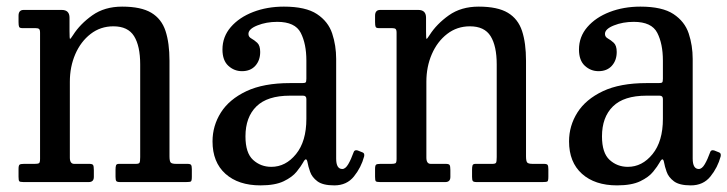

<svg xmlns="http://www.w3.org/2000/svg" viewBox="-20 -550 2197 580"><path d="M87.5 -465H48Q39.5 -465 37.8 -468.8Q36 -472.5 36 -483.5V-502.5Q36 -520 51.5 -520H166.5Q190 -520 190 -496.5V-455.5Q190 -433 191.5 -432.5Q193 -432 201 -444.5Q222 -477.5 259 -503.8Q296 -530 349 -530Q406 -530 437 -511.5Q468 -493 480 -456.5Q492 -420 492 -366.5V-78Q492 -63.5 495.5 -59.2Q499 -55 512 -55H546Q555 -55 557.2 -51.8Q559.5 -48.5 559.5 -39V-16Q559.5 -3.5 556.5 -1.8Q553.5 0 541.5 0H343Q333.5 0 331.2 -3.2Q329 -6.5 329 -16V-37.5Q329 -46 330.5 -50.5Q332 -55 339.5 -55H390.5Q399.5 -55 401.5 -58.5Q403.5 -62 403.5 -75.5V-355.5Q403.5 -411 385 -440.8Q366.5 -470.5 322.5 -470.5Q283.5 -470.5 253.8 -447.5Q224 -424.5 207.5 -386.5Q191 -348.5 191 -303V-74Q191 -55 204 -55H249.5Q258.5 -55 261 -51.8Q263.5 -48.5 263.5 -36V-15.5Q263.5 0 248 0H51Q40 0 38 -2.8Q36 -5.5 36 -16.5V-39.5Q36 -50 39 -52.5Q42 -55 52.5 -55H85Q94 -55 97.5 -56.8Q101 -58.5 101 -70V-451Q101 -460 98 -462.5Q95 -465 87.5 -465Z M622 -123Q622 -170 647.2 -210Q672.5 -250 724.2 -274.5Q776 -299 856 -299H892.5Q901 -299 903.2 -301Q905.5 -303 905.5 -312V-367Q905.5 -417.5 888.5 -450.8Q871.5 -484 817.5 -484Q784.5 -484 757.5 -473.2Q730.5 -462.5 730.5 -447.5Q730.5 -438.5 739.2 -433.8Q748 -429 757 -420.8Q766 -412.5 766 -393Q766 -367.5 751.2 -351.2Q736.5 -335 711 -335Q687.5 -335 669.8 -351.2Q652 -367.5 652 -400.5Q652 -439 677.2 -468.2Q702.5 -497.5 744.8 -513.8Q787 -530 837.5 -530Q903.5 -530 937.5 -507.5Q971.5 -485 983.5 -448.8Q995.5 -412.5 995.5 -372V-71Q995.5 -39.5 1014 -39.5Q1023.5 -39.5 1032 -54Q1040.5 -68.5 1048 -89.5Q1050.5 -98.5 1060.5 -95.5L1075.5 -89.5Q1082 -87 1080 -77.5Q1071 -44 1049.2 -17Q1027.5 10 990 10H989.5Q955.5 10 939 -2.2Q922.5 -14.5 916.8 -31Q911 -47.5 909 -59.5Q905.5 -78 895.5 -59Q889.5 -48 876.2 -31.5Q863 -15 837 -2.5Q811 10 767 10Q700 10 661 -25Q622 -60 622 -123ZM721.5 -138Q721.5 -88 744.5 -67Q767.5 -46 799.5 -46Q843 -46 874.2 -84.5Q905.5 -123 905.5 -191V-251Q905.5 -261 895.5 -261H856Q787.5 -261 754.5 -228.5Q721.5 -196 721.5 -138Z M1164.5 -465H1125Q1116.5 -465 1114.8 -468.8Q1113 -472.5 1113 -483.5V-502.5Q1113 -520 1128.5 -520H1243.5Q1267 -520 1267 -496.5V-455.5Q1267 -433 1268.5 -432.5Q1270 -432 1278 -444.5Q1299 -477.5 1336 -503.8Q1373 -530 1426 -530Q1483 -530 1514 -511.5Q1545 -493 1557 -456.5Q1569 -420 1569 -366.5V-78Q1569 -63.5 1572.5 -59.2Q1576 -55 1589 -55H1623Q1632 -55 1634.2 -51.8Q1636.5 -48.5 1636.5 -39V-16Q1636.5 -3.5 1633.5 -1.8Q1630.5 0 1618.5 0H1420Q1410.5 0 1408.2 -3.2Q1406 -6.5 1406 -16V-37.5Q1406 -46 1407.5 -50.5Q1409 -55 1416.5 -55H1467.5Q1476.5 -55 1478.5 -58.5Q1480.5 -62 1480.5 -75.5V-355.5Q1480.5 -411 1462 -440.8Q1443.5 -470.5 1399.5 -470.5Q1360.5 -470.5 1330.8 -447.5Q1301 -424.5 1284.5 -386.5Q1268 -348.5 1268 -303V-74Q1268 -55 1281 -55H1326.5Q1335.5 -55 1338 -51.8Q1340.5 -48.5 1340.5 -36V-15.5Q1340.5 0 1325 0H1128Q1117 0 1115 -2.8Q1113 -5.5 1113 -16.5V-39.5Q1113 -50 1116 -52.5Q1119 -55 1129.5 -55H1162Q1171 -55 1174.5 -56.8Q1178 -58.5 1178 -70V-451Q1178 -460 1175 -462.5Q1172 -465 1164.5 -465Z M1699 -123Q1699 -170 1724.2 -210Q1749.5 -250 1801.2 -274.5Q1853 -299 1933 -299H1969.5Q1978 -299 1980.2 -301Q1982.5 -303 1982.5 -312V-367Q1982.5 -417.5 1965.5 -450.8Q1948.5 -484 1894.5 -484Q1861.5 -484 1834.5 -473.2Q1807.5 -462.5 1807.5 -447.5Q1807.5 -438.5 1816.2 -433.8Q1825 -429 1834 -420.8Q1843 -412.5 1843 -393Q1843 -367.5 1828.2 -351.2Q1813.5 -335 1788 -335Q1764.5 -335 1746.8 -351.2Q1729 -367.5 1729 -400.5Q1729 -439 1754.2 -468.2Q1779.5 -497.5 1821.8 -513.8Q1864 -530 1914.5 -530Q1980.5 -530 2014.5 -507.5Q2048.5 -485 2060.5 -448.8Q2072.5 -412.5 2072.5 -372V-71Q2072.5 -39.5 2091 -39.5Q2100.5 -39.5 2109 -54Q2117.5 -68.5 2125 -89.5Q2127.5 -98.5 2137.5 -95.5L2152.5 -89.5Q2159 -87 2157 -77.5Q2148 -44 2126.2 -17Q2104.5 10 2067 10H2066.5Q2032.5 10 2016 -2.2Q1999.5 -14.5 1993.8 -31Q1988 -47.5 1986 -59.5Q1982.5 -78 1972.5 -59Q1966.5 -48 1953.2 -31.5Q1940 -15 1914 -2.5Q1888 10 1844 10Q1777 10 1738 -25Q1699 -60 1699 -123ZM1798.5 -138Q1798.5 -88 1821.5 -67Q1844.5 -46 1876.5 -46Q1920 -46 1951.2 -84.5Q1982.5 -123 1982.5 -191V-251Q1982.5 -261 1972.5 -261H1933Q1864.5 -261 1831.5 -228.5Q1798.5 -196 1798.5 -138Z"/></svg>

Font: Besley* Narrow
Style: Regular
Weight: 400
Width: 4
Designer: Owen Earl
Foundry: indestructible type*
Version: Version 3.000; ttfautohint (v1.8.3)